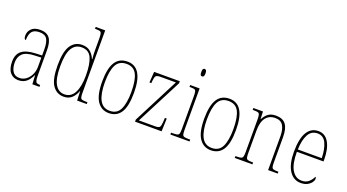

<svg xmlns="http://www.w3.org/2000/svg" viewBox="-55 -1340 3490 1931"><g transform="rotate(20 1689.5 -375.0)"><path d="M166 10Q113 10 79.5 -28.5Q46 -67 46 -146Q46 -224 93.5 -261.5Q141 -299 240 -303L309 -306V-371Q309 -446 287 -481.5Q265 -517 206 -517Q150 -517 126 -487.5Q102 -458 102 -395Q81 -395 81 -439Q81 -479 111.5 -510.5Q142 -542 206 -542Q274 -542 305.5 -501.5Q337 -461 337 -372V-105Q337 -68 341 -50Q345 -32 356 -26Q367 -20 388 -20H392V0H316L310 -95H308Q296 -68 278 -44Q260 -20 233 -5Q206 10 166 10ZM169 -15Q210 -15 241.5 -39Q273 -63 291 -101.5Q309 -140 309 -185V-283L239 -280Q148 -277 111 -242Q74 -207 74 -146Q74 -90 96.5 -52.5Q119 -15 169 -15Z M653 10Q577 10 533 -54Q489 -118 489 -267Q489 -416 533 -480Q577 -544 653 -544Q707 -544 740 -516.5Q773 -489 792 -444H796Q793 -468 792 -493.5Q791 -519 791 -544V-658Q791 -697 787 -714Q783 -731 770 -735.5Q757 -740 728 -740H717V-760H819V-88Q819 -57 823.5 -42.5Q828 -28 842.5 -24Q857 -20 887 -20H898V0H795L791 -100H789Q771 -50 738 -20Q705 10 653 10ZM652 -15Q721 -15 756.5 -80.5Q792 -146 792 -265Q792 -389 762.5 -454Q733 -519 656 -519Q588 -519 552.5 -459Q517 -399 517 -265Q517 -135 553 -74.5Q589 -14 652 -15Z M1136 10Q1056 10 1011 -57Q966 -124 966 -267Q966 -406 1008.5 -474Q1051 -542 1139 -542Q1306 -542 1306 -267Q1306 -123 1263 -56.5Q1220 10 1136 10ZM1137 -15Q1215 -15 1246.5 -81Q1278 -147 1278 -267Q1278 -393 1246 -455Q1214 -517 1138 -517Q1059 -517 1026.5 -454.5Q994 -392 994 -267Q994 -145 1028.5 -80Q1063 -15 1137 -15Z M1415 0V-22L1666 -511H1501Q1462 -511 1451.5 -497Q1441 -483 1438 -442L1436 -420H1416L1424 -536H1699V-514L1447 -25H1621Q1660 -25 1669.5 -39Q1679 -53 1682 -95L1684 -138H1704L1699 0Z M1892 -658Q1881 -658 1875.5 -666Q1870 -674 1870 -698Q1870 -721 1875.5 -729.5Q1881 -738 1892 -738Q1902 -738 1908.5 -729.5Q1915 -721 1915 -698Q1915 -674 1908.5 -666Q1902 -658 1892 -658ZM1793 0V-20H1813Q1845 -20 1860 -24.5Q1875 -29 1879 -44.5Q1883 -60 1883 -95V-437Q1883 -473 1879.5 -490Q1876 -507 1862.5 -511.5Q1849 -516 1819 -516H1810V-536H1911V-95Q1911 -60 1915 -44.5Q1919 -29 1933.5 -24.5Q1948 -20 1980 -20H1998V0Z M2228 10Q2148 10 2103 -57Q2058 -124 2058 -267Q2058 -406 2100.5 -474Q2143 -542 2231 -542Q2398 -542 2398 -267Q2398 -123 2355 -56.5Q2312 10 2228 10ZM2229 -15Q2307 -15 2338.5 -81Q2370 -147 2370 -267Q2370 -393 2338 -455Q2306 -517 2230 -517Q2151 -517 2118.5 -454.5Q2086 -392 2086 -267Q2086 -145 2120.5 -80Q2155 -15 2229 -15Z M2482 0V-20H2495Q2527 -20 2541.5 -24.5Q2556 -29 2560.5 -44.5Q2565 -60 2565 -95V-441Q2565 -476 2560.5 -492Q2556 -508 2542 -512Q2528 -516 2498 -516H2486V-536H2589L2592 -456H2594Q2616 -498 2647 -520Q2678 -542 2727 -542Q2801 -542 2834 -498Q2867 -454 2867 -361V-95Q2867 -60 2871 -44.5Q2875 -29 2889.5 -24.5Q2904 -20 2935 -20H2942V0H2839V-364Q2839 -433 2814 -475Q2789 -517 2729 -517Q2664 -517 2628.5 -470.5Q2593 -424 2593 -333V-95Q2593 -60 2597 -44.5Q2601 -29 2615.5 -24.5Q2630 -20 2662 -20H2671V0Z M3190 10Q3112 10 3066 -60.5Q3020 -131 3020 -262Q3020 -403 3062 -472.5Q3104 -542 3182 -542Q3255 -542 3294 -474.5Q3333 -407 3333 -291V-272H3048Q3048 -142 3086.5 -78.5Q3125 -15 3191 -15Q3238 -15 3266.5 -41Q3295 -67 3309 -100Q3318 -95 3318 -79Q3318 -63 3303.5 -42Q3289 -21 3260.5 -5.5Q3232 10 3190 10ZM3305 -297Q3303 -395 3274 -456Q3245 -517 3182 -517Q3116 -517 3084 -457.5Q3052 -398 3049 -297Z"/></g></svg>

Font: Noto Serif Ethiopic Condensed Thin
Style: Regular
Weight: 100
Width: 3
Designer: Monotype Design Team
Foundry: Monotype Imaging Inc.
Version: Version 2.102; ttfautohint (v1.8.4.7-5d5b)